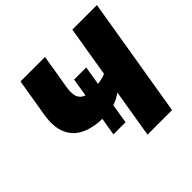

<svg xmlns="http://www.w3.org/2000/svg" viewBox="-177 -912 1096 1096"><g transform="rotate(-45 371.0 -364.0)"><path d="M316.4 -245.6Q237.3 -245.6 180.2 -271.2Q123 -296.9 97.7 -352.8Q72.3 -408.7 86.9 -499L125 -727.5H322.8L288.1 -518.6Q282.2 -482.9 287.4 -456.5Q292.5 -430.2 315.4 -416Q338.4 -401.9 385.3 -401.9Q433.6 -401.9 472.4 -413.8Q511.2 -425.8 533.7 -439L515.6 -329.6Q463.9 -279.3 418.7 -262.5Q373.5 -245.6 316.4 -245.6ZM422.9 0 543.5 -727.5H741.7L621.1 0ZM286.6 -138.7 349.1 -518.6H446.8L384.3 -138.7Z"/></g></svg>

Font: Inter 16pt Black
Style: Italic
Weight: 900
Italic angle: -9.3988°
Version: Version 4.001;git-66647c0bb